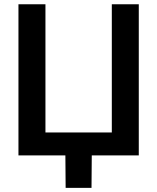

<svg xmlns="http://www.w3.org/2000/svg" viewBox="-20 -748 757 924"><path d="M647.9 0H68.8V-727.5H198.7V-110.4H518.1V-727.5H647.9ZM295.9 156.2 294.4 -31.2H421.9L420.4 156.2Z"/></svg>

Font: Inter 20pt SemiBold
Style: Regular
Weight: 600
Version: Version 4.001;git-66647c0bb